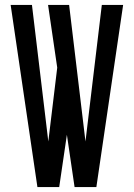

<svg xmlns="http://www.w3.org/2000/svg" viewBox="-20 -755 540 775"><path d="M131 0 23 -735H109L175 -184L211 -482L174 -735H259L325 -184L391 -735H477L369 0H281L250 -211L219 0Z"/></svg>

Font: Iosevka Algr
Style: Bold
Weight: 700
Monospace: yes
Designer: Belleve Invis
Foundry: Belleve Invis
Version: Version 26.0.2; ttfautohint (v1.8.3)